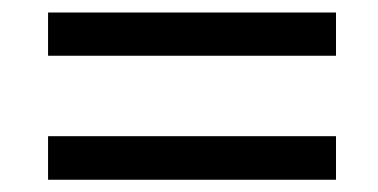

<svg xmlns="http://www.w3.org/2000/svg" viewBox="-20 -487 610 310"><path d="M522.5 -267.1V-196.8H57.6V-267.1ZM522.5 -466.8V-397H57.6V-466.8Z"/></svg>

Font: Tinos
Style: Bold Italic
Weight: 700
Italic angle: -16.333°
Designer: Steve Matteson
Foundry: Monotype Imaging Inc.
Version: Version 1.23